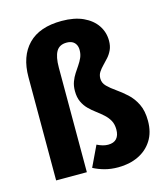

<svg xmlns="http://www.w3.org/2000/svg" viewBox="-115 -847 829 954"><g transform="rotate(-15 300.0 -370.0)"><path d="M291 -758.5Q356 -758.5 401 -737.8Q446 -717 469.8 -681.8Q493.5 -646.5 493.5 -603Q493.5 -575.5 484.2 -555.8Q475 -536 461.5 -521Q448 -506 434.8 -492.5Q421.5 -479 412.2 -464.8Q403 -450.5 403 -432Q403 -409 420.5 -391.5Q438 -374 464 -356Q490 -338 516.2 -314.2Q542.5 -290.5 560 -255.2Q577.5 -220 577.5 -168Q577.5 -109 551.2 -67.8Q525 -26.5 479.5 -4.8Q434 17 376 17Q338 17 306.8 8.5Q275.5 0 249 -14L299.5 -120Q314.5 -112.5 328.5 -108.5Q342.5 -104.5 356 -104.5Q385.5 -104.5 400 -120.8Q414.5 -137 414.5 -167Q414.5 -194.5 403.8 -213.8Q393 -233 376 -248.2Q359 -263.5 339.8 -277.8Q320.5 -292 303.5 -309Q286.5 -326 275.8 -349Q265 -372 265 -404.5Q265 -431.5 272.8 -452.2Q280.5 -473 291.8 -490.2Q303 -507.5 314 -523.5Q325 -539.5 332.8 -557Q340.5 -574.5 340.5 -596Q340.5 -612.5 334 -624.2Q327.5 -636 315.8 -642Q304 -648 287 -648Q250 -648 234 -620.8Q218 -593.5 218 -538V0H60V-531Q60 -638.5 118.5 -698.5Q177 -758.5 291 -758.5Z"/></g></svg>

Font: Fira Code Light
Style: Bold
Weight: 700
Monospace: yes
Version: Version 5.002